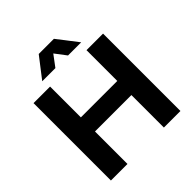

<svg xmlns="http://www.w3.org/2000/svg" viewBox="-243 -1108 1279 1279"><g transform="rotate(-45 396.5 -468.0)"><path d="M69 0V-729H225V0ZM568 0V-729H724V0ZM192 -306V-439H601V-306ZM213 -791 325 -936H468L580 -791H456L396 -870L337 -791Z"/></g></svg>

Font: Mona Sans ExtraLight
Style: Bold
Weight: 700
Version: Version 2.000